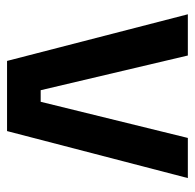

<svg xmlns="http://www.w3.org/2000/svg" viewBox="-24 -516 540 531"><g transform="rotate(90 245.5 -250.0)"><path d="M19 -500H133L229 -93H261L361 -500H472L342 0H148Z"/></g></svg>

Font: TitilliumWeb-SemiBold
Style: SemiBold
Weight: 600
Version: Version 1.001;PS 57.000;hotconv 1.0.70;makeotf.lib2.5.55311